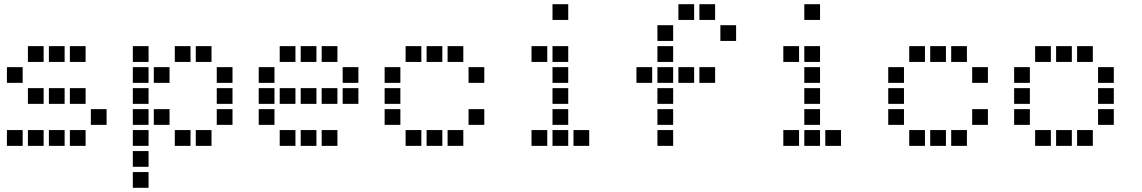

<svg xmlns="http://www.w3.org/2000/svg" viewBox="-20 -708 5440 915"><path d="M114 -488Q113 -488 113 -488Q113 -488 113 -487V-414Q113 -413 113 -413Q113 -413 114 -413H187Q188 -413 188 -413Q188 -413 188 -414V-487Q188 -488 188 -488Q188 -488 187 -488ZM214 -488Q213 -488 213 -488Q213 -488 213 -487V-414Q213 -413 213 -413Q213 -413 214 -413H287Q288 -413 288 -413Q288 -413 288 -414V-487Q288 -488 288 -488Q288 -488 287 -488ZM314 -488Q313 -488 313 -488Q313 -488 313 -487V-414Q313 -413 313 -413Q313 -413 314 -413H387Q388 -413 388 -413Q388 -413 388 -414V-487Q388 -488 388 -488Q388 -488 387 -488ZM14 -388Q13 -388 13 -388Q13 -388 13 -387V-314Q13 -313 13 -313Q13 -313 14 -313H87Q88 -313 88 -313Q88 -313 88 -314V-387Q88 -388 88 -388Q88 -388 87 -388ZM114 -288Q113 -288 113 -288Q113 -288 113 -287V-214Q113 -213 113 -213Q113 -213 114 -213H187Q188 -213 188 -213Q188 -213 188 -214V-287Q188 -288 188 -288Q188 -288 187 -288ZM214 -288Q213 -288 213 -288Q213 -288 213 -287V-214Q213 -213 213 -213Q213 -213 214 -213H287Q288 -213 288 -213Q288 -213 288 -214V-287Q288 -288 288 -288Q288 -288 287 -288ZM314 -288Q313 -288 313 -288Q313 -288 313 -287V-214Q313 -213 313 -213Q313 -213 314 -213H387Q388 -213 388 -213Q388 -213 388 -214V-287Q388 -288 388 -288Q388 -288 387 -288ZM414 -188Q413 -188 413 -188Q413 -188 413 -187V-114Q413 -113 413 -113Q413 -113 414 -113H487Q488 -113 488 -113Q488 -113 488 -114V-187Q488 -188 488 -188Q488 -188 487 -188ZM14 -88Q13 -88 13 -88Q13 -88 13 -87V-14Q13 -13 13 -13Q13 -13 14 -13H87Q88 -13 88 -13Q88 -13 88 -14V-87Q88 -88 88 -88Q88 -88 87 -88ZM114 -88Q113 -88 113 -88Q113 -88 113 -87V-14Q113 -13 113 -13Q113 -13 114 -13H187Q188 -13 188 -13Q188 -13 188 -14V-87Q188 -88 188 -88Q188 -88 187 -88ZM214 -88Q213 -88 213 -88Q213 -88 213 -87V-14Q213 -13 213 -13Q213 -13 214 -13H287Q288 -13 288 -13Q288 -13 288 -14V-87Q288 -88 288 -88Q288 -88 287 -88ZM314 -88Q313 -88 313 -88Q313 -88 313 -87V-14Q313 -13 313 -13Q313 -13 314 -13H387Q388 -13 388 -13Q388 -13 388 -14V-87Q388 -88 388 -88Q388 -88 387 -88Z M614 -488Q613 -488 613 -488Q613 -488 613 -487V-414Q613 -413 613 -413Q613 -413 614 -413H687Q688 -413 688 -413Q688 -413 688 -414V-487Q688 -488 688 -488Q688 -488 687 -488ZM814 -488Q813 -488 813 -488Q813 -488 813 -487V-414Q813 -413 813 -413Q813 -413 814 -413H887Q888 -413 888 -413Q888 -413 888 -414V-487Q888 -488 888 -488Q888 -488 887 -488ZM914 -488Q913 -488 913 -488Q913 -488 913 -487V-414Q913 -413 913 -413Q913 -413 914 -413H987Q988 -413 988 -413Q988 -413 988 -414V-487Q988 -488 988 -488Q988 -488 987 -488ZM614 -388Q613 -388 613 -388Q613 -388 613 -387V-314Q613 -313 613 -313Q613 -313 614 -313H687Q688 -313 688 -313Q688 -313 688 -314V-387Q688 -388 688 -388Q688 -388 687 -388ZM714 -388Q713 -388 713 -388Q713 -388 713 -387V-314Q713 -313 713 -313Q713 -313 714 -313H787Q788 -313 788 -313Q788 -313 788 -314V-387Q788 -388 788 -388Q788 -388 787 -388ZM1014 -388Q1013 -388 1013 -388Q1013 -388 1013 -387V-314Q1013 -313 1013 -313Q1013 -313 1014 -313H1087Q1088 -313 1088 -313Q1088 -313 1088 -314V-387Q1088 -388 1088 -388Q1088 -388 1087 -388ZM614 -288Q613 -288 613 -288Q613 -288 613 -287V-214Q613 -213 613 -213Q613 -213 614 -213H687Q688 -213 688 -213Q688 -213 688 -214V-287Q688 -288 688 -288Q688 -288 687 -288ZM1014 -288Q1013 -288 1013 -288Q1013 -288 1013 -287V-214Q1013 -213 1013 -213Q1013 -213 1014 -213H1087Q1088 -213 1088 -213Q1088 -213 1088 -214V-287Q1088 -288 1088 -288Q1088 -288 1087 -288ZM614 -188Q613 -188 613 -188Q613 -188 613 -187V-114Q613 -113 613 -113Q613 -113 614 -113H687Q688 -113 688 -113Q688 -113 688 -114V-187Q688 -188 688 -188Q688 -188 687 -188ZM714 -188Q713 -188 713 -188Q713 -188 713 -187V-114Q713 -113 713 -113Q713 -113 714 -113H787Q788 -113 788 -113Q788 -113 788 -114V-187Q788 -188 788 -188Q788 -188 787 -188ZM1014 -188Q1013 -188 1013 -188Q1013 -188 1013 -187V-114Q1013 -113 1013 -113Q1013 -113 1014 -113H1087Q1088 -113 1088 -113Q1088 -113 1088 -114V-187Q1088 -188 1088 -188Q1088 -188 1087 -188ZM614 -88Q613 -88 613 -88Q613 -88 613 -87V-14Q613 -13 613 -13Q613 -13 614 -13H687Q688 -13 688 -13Q688 -13 688 -14V-87Q688 -88 688 -88Q688 -88 687 -88ZM814 -88Q813 -88 813 -88Q813 -88 813 -87V-14Q813 -13 813 -13Q813 -13 814 -13H887Q888 -13 888 -13Q888 -13 888 -14V-87Q888 -88 888 -88Q888 -88 887 -88ZM914 -88Q913 -88 913 -88Q913 -88 913 -87V-14Q913 -13 913 -13Q913 -13 914 -13H987Q988 -13 988 -13Q988 -13 988 -14V-87Q988 -88 988 -88Q988 -88 987 -88ZM614 12Q613 12 613 12Q613 12 613 13V86Q613 87 613 87Q613 87 614 87H687Q688 87 688 87Q688 87 688 86V13Q688 12 688 12Q688 12 687 12ZM614 112Q613 112 613 112Q613 112 613 113V186Q613 187 613 187Q613 187 614 187H687Q688 187 688 187Q688 187 688 186V113Q688 112 688 112Q688 112 687 112Z M1314 -488Q1313 -488 1313 -488Q1313 -488 1313 -487V-414Q1313 -413 1313 -413Q1313 -413 1314 -413H1387Q1388 -413 1388 -413Q1388 -413 1388 -414V-487Q1388 -488 1388 -488Q1388 -488 1387 -488ZM1414 -488Q1413 -488 1413 -488Q1413 -488 1413 -487V-414Q1413 -413 1413 -413Q1413 -413 1414 -413H1487Q1488 -413 1488 -413Q1488 -413 1488 -414V-487Q1488 -488 1488 -488Q1488 -488 1487 -488ZM1514 -488Q1513 -488 1513 -488Q1513 -488 1513 -487V-414Q1513 -413 1513 -413Q1513 -413 1514 -413H1587Q1588 -413 1588 -413Q1588 -413 1588 -414V-487Q1588 -488 1588 -488Q1588 -488 1587 -488ZM1214 -388Q1213 -388 1213 -388Q1213 -388 1213 -387V-314Q1213 -313 1213 -313Q1213 -313 1214 -313H1287Q1288 -313 1288 -313Q1288 -313 1288 -314V-387Q1288 -388 1288 -388Q1288 -388 1287 -388ZM1614 -388Q1613 -388 1613 -388Q1613 -388 1613 -387V-314Q1613 -313 1613 -313Q1613 -313 1614 -313H1687Q1688 -313 1688 -313Q1688 -313 1688 -314V-387Q1688 -388 1688 -388Q1688 -388 1687 -388ZM1214 -288Q1213 -288 1213 -288Q1213 -288 1213 -287V-214Q1213 -213 1213 -213Q1213 -213 1214 -213H1287Q1288 -213 1288 -213Q1288 -213 1288 -214V-287Q1288 -288 1288 -288Q1288 -288 1287 -288ZM1314 -288Q1313 -288 1313 -288Q1313 -288 1313 -287V-214Q1313 -213 1313 -213Q1313 -213 1314 -213H1387Q1388 -213 1388 -213Q1388 -213 1388 -214V-287Q1388 -288 1388 -288Q1388 -288 1387 -288ZM1414 -288Q1413 -288 1413 -288Q1413 -288 1413 -287V-214Q1413 -213 1413 -213Q1413 -213 1414 -213H1487Q1488 -213 1488 -213Q1488 -213 1488 -214V-287Q1488 -288 1488 -288Q1488 -288 1487 -288ZM1514 -288Q1513 -288 1513 -288Q1513 -288 1513 -287V-214Q1513 -213 1513 -213Q1513 -213 1514 -213H1587Q1588 -213 1588 -213Q1588 -213 1588 -214V-287Q1588 -288 1588 -288Q1588 -288 1587 -288ZM1614 -288Q1613 -288 1613 -288Q1613 -288 1613 -287V-214Q1613 -213 1613 -213Q1613 -213 1614 -213H1687Q1688 -213 1688 -213Q1688 -213 1688 -214V-287Q1688 -288 1688 -288Q1688 -288 1687 -288ZM1214 -188Q1213 -188 1213 -188Q1213 -188 1213 -187V-114Q1213 -113 1213 -113Q1213 -113 1214 -113H1287Q1288 -113 1288 -113Q1288 -113 1288 -114V-187Q1288 -188 1288 -188Q1288 -188 1287 -188ZM1314 -88Q1313 -88 1313 -88Q1313 -88 1313 -87V-14Q1313 -13 1313 -13Q1313 -13 1314 -13H1387Q1388 -13 1388 -13Q1388 -13 1388 -14V-87Q1388 -88 1388 -88Q1388 -88 1387 -88ZM1414 -88Q1413 -88 1413 -88Q1413 -88 1413 -87V-14Q1413 -13 1413 -13Q1413 -13 1414 -13H1487Q1488 -13 1488 -13Q1488 -13 1488 -14V-87Q1488 -88 1488 -88Q1488 -88 1487 -88ZM1514 -88Q1513 -88 1513 -88Q1513 -88 1513 -87V-14Q1513 -13 1513 -13Q1513 -13 1514 -13H1587Q1588 -13 1588 -13Q1588 -13 1588 -14V-87Q1588 -88 1588 -88Q1588 -88 1587 -88Z M1914 -488Q1913 -488 1913 -488Q1913 -488 1913 -487V-414Q1913 -413 1913 -413Q1913 -413 1914 -413H1987Q1988 -413 1988 -413Q1988 -413 1988 -414V-487Q1988 -488 1988 -488Q1988 -488 1987 -488ZM2014 -488Q2013 -488 2013 -488Q2013 -488 2013 -487V-414Q2013 -413 2013 -413Q2013 -413 2014 -413H2087Q2088 -413 2088 -413Q2088 -413 2088 -414V-487Q2088 -488 2088 -488Q2088 -488 2087 -488ZM2114 -488Q2113 -488 2113 -488Q2113 -488 2113 -487V-414Q2113 -413 2113 -413Q2113 -413 2114 -413H2187Q2188 -413 2188 -413Q2188 -413 2188 -414V-487Q2188 -488 2188 -488Q2188 -488 2187 -488ZM1814 -388Q1813 -388 1813 -388Q1813 -388 1813 -387V-314Q1813 -313 1813 -313Q1813 -313 1814 -313H1887Q1888 -313 1888 -313Q1888 -313 1888 -314V-387Q1888 -388 1888 -388Q1888 -388 1887 -388ZM2214 -388Q2213 -388 2213 -388Q2213 -388 2213 -387V-314Q2213 -313 2213 -313Q2213 -313 2214 -313H2287Q2288 -313 2288 -313Q2288 -313 2288 -314V-387Q2288 -388 2288 -388Q2288 -388 2287 -388ZM1814 -288Q1813 -288 1813 -288Q1813 -288 1813 -287V-214Q1813 -213 1813 -213Q1813 -213 1814 -213H1887Q1888 -213 1888 -213Q1888 -213 1888 -214V-287Q1888 -288 1888 -288Q1888 -288 1887 -288ZM1814 -188Q1813 -188 1813 -188Q1813 -188 1813 -187V-114Q1813 -113 1813 -113Q1813 -113 1814 -113H1887Q1888 -113 1888 -113Q1888 -113 1888 -114V-187Q1888 -188 1888 -188Q1888 -188 1887 -188ZM2214 -188Q2213 -188 2213 -188Q2213 -188 2213 -187V-114Q2213 -113 2213 -113Q2213 -113 2214 -113H2287Q2288 -113 2288 -113Q2288 -113 2288 -114V-187Q2288 -188 2288 -188Q2288 -188 2287 -188ZM1914 -88Q1913 -88 1913 -88Q1913 -88 1913 -87V-14Q1913 -13 1913 -13Q1913 -13 1914 -13H1987Q1988 -13 1988 -13Q1988 -13 1988 -14V-87Q1988 -88 1988 -88Q1988 -88 1987 -88ZM2014 -88Q2013 -88 2013 -88Q2013 -88 2013 -87V-14Q2013 -13 2013 -13Q2013 -13 2014 -13H2087Q2088 -13 2088 -13Q2088 -13 2088 -14V-87Q2088 -88 2088 -88Q2088 -88 2087 -88ZM2114 -88Q2113 -88 2113 -88Q2113 -88 2113 -87V-14Q2113 -13 2113 -13Q2113 -13 2114 -13H2187Q2188 -13 2188 -13Q2188 -13 2188 -14V-87Q2188 -88 2188 -88Q2188 -88 2187 -88Z M2614 -688Q2613 -688 2613 -688Q2613 -688 2613 -687V-614Q2613 -613 2613 -613Q2613 -613 2614 -613H2687Q2688 -613 2688 -613Q2688 -613 2688 -614V-687Q2688 -688 2688 -688Q2688 -688 2687 -688ZM2514 -488Q2513 -488 2513 -488Q2513 -488 2513 -487V-414Q2513 -413 2513 -413Q2513 -413 2514 -413H2587Q2588 -413 2588 -413Q2588 -413 2588 -414V-487Q2588 -488 2588 -488Q2588 -488 2587 -488ZM2614 -488Q2613 -488 2613 -488Q2613 -488 2613 -487V-414Q2613 -413 2613 -413Q2613 -413 2614 -413H2687Q2688 -413 2688 -413Q2688 -413 2688 -414V-487Q2688 -488 2688 -488Q2688 -488 2687 -488ZM2614 -388Q2613 -388 2613 -388Q2613 -388 2613 -387V-314Q2613 -313 2613 -313Q2613 -313 2614 -313H2687Q2688 -313 2688 -313Q2688 -313 2688 -314V-387Q2688 -388 2688 -388Q2688 -388 2687 -388ZM2614 -288Q2613 -288 2613 -288Q2613 -288 2613 -287V-214Q2613 -213 2613 -213Q2613 -213 2614 -213H2687Q2688 -213 2688 -213Q2688 -213 2688 -214V-287Q2688 -288 2688 -288Q2688 -288 2687 -288ZM2614 -188Q2613 -188 2613 -188Q2613 -188 2613 -187V-114Q2613 -113 2613 -113Q2613 -113 2614 -113H2687Q2688 -113 2688 -113Q2688 -113 2688 -114V-187Q2688 -188 2688 -188Q2688 -188 2687 -188ZM2514 -88Q2513 -88 2513 -88Q2513 -88 2513 -87V-14Q2513 -13 2513 -13Q2513 -13 2514 -13H2587Q2588 -13 2588 -13Q2588 -13 2588 -14V-87Q2588 -88 2588 -88Q2588 -88 2587 -88ZM2614 -88Q2613 -88 2613 -88Q2613 -88 2613 -87V-14Q2613 -13 2613 -13Q2613 -13 2614 -13H2687Q2688 -13 2688 -13Q2688 -13 2688 -14V-87Q2688 -88 2688 -88Q2688 -88 2687 -88ZM2714 -88Q2713 -88 2713 -88Q2713 -88 2713 -87V-14Q2713 -13 2713 -13Q2713 -13 2714 -13H2787Q2788 -13 2788 -13Q2788 -13 2788 -14V-87Q2788 -88 2788 -88Q2788 -88 2787 -88Z M3214 -688Q3213 -688 3213 -688Q3213 -688 3213 -687V-614Q3213 -613 3213 -613Q3213 -613 3214 -613H3287Q3288 -613 3288 -613Q3288 -613 3288 -614V-687Q3288 -688 3288 -688Q3288 -688 3287 -688ZM3314 -688Q3313 -688 3313 -688Q3313 -688 3313 -687V-614Q3313 -613 3313 -613Q3313 -613 3314 -613H3387Q3388 -613 3388 -613Q3388 -613 3388 -614V-687Q3388 -688 3388 -688Q3388 -688 3387 -688ZM3114 -588Q3113 -588 3113 -588Q3113 -588 3113 -587V-514Q3113 -513 3113 -513Q3113 -513 3114 -513H3187Q3188 -513 3188 -513Q3188 -513 3188 -514V-587Q3188 -588 3188 -588Q3188 -588 3187 -588ZM3414 -588Q3413 -588 3413 -588Q3413 -588 3413 -587V-514Q3413 -513 3413 -513Q3413 -513 3414 -513H3487Q3488 -513 3488 -513Q3488 -513 3488 -514V-587Q3488 -588 3488 -588Q3488 -588 3487 -588ZM3114 -488Q3113 -488 3113 -488Q3113 -488 3113 -487V-414Q3113 -413 3113 -413Q3113 -413 3114 -413H3187Q3188 -413 3188 -413Q3188 -413 3188 -414V-487Q3188 -488 3188 -488Q3188 -488 3187 -488ZM3014 -388Q3013 -388 3013 -388Q3013 -388 3013 -387V-314Q3013 -313 3013 -313Q3013 -313 3014 -313H3087Q3088 -313 3088 -313Q3088 -313 3088 -314V-387Q3088 -388 3088 -388Q3088 -388 3087 -388ZM3114 -388Q3113 -388 3113 -388Q3113 -388 3113 -387V-314Q3113 -313 3113 -313Q3113 -313 3114 -313H3187Q3188 -313 3188 -313Q3188 -313 3188 -314V-387Q3188 -388 3188 -388Q3188 -388 3187 -388ZM3214 -388Q3213 -388 3213 -388Q3213 -388 3213 -387V-314Q3213 -313 3213 -313Q3213 -313 3214 -313H3287Q3288 -313 3288 -313Q3288 -313 3288 -314V-387Q3288 -388 3288 -388Q3288 -388 3287 -388ZM3314 -388Q3313 -388 3313 -388Q3313 -388 3313 -387V-314Q3313 -313 3313 -313Q3313 -313 3314 -313H3387Q3388 -313 3388 -313Q3388 -313 3388 -314V-387Q3388 -388 3388 -388Q3388 -388 3387 -388ZM3114 -288Q3113 -288 3113 -288Q3113 -288 3113 -287V-214Q3113 -213 3113 -213Q3113 -213 3114 -213H3187Q3188 -213 3188 -213Q3188 -213 3188 -214V-287Q3188 -288 3188 -288Q3188 -288 3187 -288ZM3114 -188Q3113 -188 3113 -188Q3113 -188 3113 -187V-114Q3113 -113 3113 -113Q3113 -113 3114 -113H3187Q3188 -113 3188 -113Q3188 -113 3188 -114V-187Q3188 -188 3188 -188Q3188 -188 3187 -188ZM3114 -88Q3113 -88 3113 -88Q3113 -88 3113 -87V-14Q3113 -13 3113 -13Q3113 -13 3114 -13H3187Q3188 -13 3188 -13Q3188 -13 3188 -14V-87Q3188 -88 3188 -88Q3188 -88 3187 -88Z M3814 -688Q3813 -688 3813 -688Q3813 -688 3813 -687V-614Q3813 -613 3813 -613Q3813 -613 3814 -613H3887Q3888 -613 3888 -613Q3888 -613 3888 -614V-687Q3888 -688 3888 -688Q3888 -688 3887 -688ZM3714 -488Q3713 -488 3713 -488Q3713 -488 3713 -487V-414Q3713 -413 3713 -413Q3713 -413 3714 -413H3787Q3788 -413 3788 -413Q3788 -413 3788 -414V-487Q3788 -488 3788 -488Q3788 -488 3787 -488ZM3814 -488Q3813 -488 3813 -488Q3813 -488 3813 -487V-414Q3813 -413 3813 -413Q3813 -413 3814 -413H3887Q3888 -413 3888 -413Q3888 -413 3888 -414V-487Q3888 -488 3888 -488Q3888 -488 3887 -488ZM3814 -388Q3813 -388 3813 -388Q3813 -388 3813 -387V-314Q3813 -313 3813 -313Q3813 -313 3814 -313H3887Q3888 -313 3888 -313Q3888 -313 3888 -314V-387Q3888 -388 3888 -388Q3888 -388 3887 -388ZM3814 -288Q3813 -288 3813 -288Q3813 -288 3813 -287V-214Q3813 -213 3813 -213Q3813 -213 3814 -213H3887Q3888 -213 3888 -213Q3888 -213 3888 -214V-287Q3888 -288 3888 -288Q3888 -288 3887 -288ZM3814 -188Q3813 -188 3813 -188Q3813 -188 3813 -187V-114Q3813 -113 3813 -113Q3813 -113 3814 -113H3887Q3888 -113 3888 -113Q3888 -113 3888 -114V-187Q3888 -188 3888 -188Q3888 -188 3887 -188ZM3714 -88Q3713 -88 3713 -88Q3713 -88 3713 -87V-14Q3713 -13 3713 -13Q3713 -13 3714 -13H3787Q3788 -13 3788 -13Q3788 -13 3788 -14V-87Q3788 -88 3788 -88Q3788 -88 3787 -88ZM3814 -88Q3813 -88 3813 -88Q3813 -88 3813 -87V-14Q3813 -13 3813 -13Q3813 -13 3814 -13H3887Q3888 -13 3888 -13Q3888 -13 3888 -14V-87Q3888 -88 3888 -88Q3888 -88 3887 -88ZM3914 -88Q3913 -88 3913 -88Q3913 -88 3913 -87V-14Q3913 -13 3913 -13Q3913 -13 3914 -13H3987Q3988 -13 3988 -13Q3988 -13 3988 -14V-87Q3988 -88 3988 -88Q3988 -88 3987 -88Z M4314 -488Q4313 -488 4313 -488Q4313 -488 4313 -487V-414Q4313 -413 4313 -413Q4313 -413 4314 -413H4387Q4388 -413 4388 -413Q4388 -413 4388 -414V-487Q4388 -488 4388 -488Q4388 -488 4387 -488ZM4414 -488Q4413 -488 4413 -488Q4413 -488 4413 -487V-414Q4413 -413 4413 -413Q4413 -413 4414 -413H4487Q4488 -413 4488 -413Q4488 -413 4488 -414V-487Q4488 -488 4488 -488Q4488 -488 4487 -488ZM4514 -488Q4513 -488 4513 -488Q4513 -488 4513 -487V-414Q4513 -413 4513 -413Q4513 -413 4514 -413H4587Q4588 -413 4588 -413Q4588 -413 4588 -414V-487Q4588 -488 4588 -488Q4588 -488 4587 -488ZM4214 -388Q4213 -388 4213 -388Q4213 -388 4213 -387V-314Q4213 -313 4213 -313Q4213 -313 4214 -313H4287Q4288 -313 4288 -313Q4288 -313 4288 -314V-387Q4288 -388 4288 -388Q4288 -388 4287 -388ZM4614 -388Q4613 -388 4613 -388Q4613 -388 4613 -387V-314Q4613 -313 4613 -313Q4613 -313 4614 -313H4687Q4688 -313 4688 -313Q4688 -313 4688 -314V-387Q4688 -388 4688 -388Q4688 -388 4687 -388ZM4214 -288Q4213 -288 4213 -288Q4213 -288 4213 -287V-214Q4213 -213 4213 -213Q4213 -213 4214 -213H4287Q4288 -213 4288 -213Q4288 -213 4288 -214V-287Q4288 -288 4288 -288Q4288 -288 4287 -288ZM4214 -188Q4213 -188 4213 -188Q4213 -188 4213 -187V-114Q4213 -113 4213 -113Q4213 -113 4214 -113H4287Q4288 -113 4288 -113Q4288 -113 4288 -114V-187Q4288 -188 4288 -188Q4288 -188 4287 -188ZM4614 -188Q4613 -188 4613 -188Q4613 -188 4613 -187V-114Q4613 -113 4613 -113Q4613 -113 4614 -113H4687Q4688 -113 4688 -113Q4688 -113 4688 -114V-187Q4688 -188 4688 -188Q4688 -188 4687 -188ZM4314 -88Q4313 -88 4313 -88Q4313 -88 4313 -87V-14Q4313 -13 4313 -13Q4313 -13 4314 -13H4387Q4388 -13 4388 -13Q4388 -13 4388 -14V-87Q4388 -88 4388 -88Q4388 -88 4387 -88ZM4414 -88Q4413 -88 4413 -88Q4413 -88 4413 -87V-14Q4413 -13 4413 -13Q4413 -13 4414 -13H4487Q4488 -13 4488 -13Q4488 -13 4488 -14V-87Q4488 -88 4488 -88Q4488 -88 4487 -88ZM4514 -88Q4513 -88 4513 -88Q4513 -88 4513 -87V-14Q4513 -13 4513 -13Q4513 -13 4514 -13H4587Q4588 -13 4588 -13Q4588 -13 4588 -14V-87Q4588 -88 4588 -88Q4588 -88 4587 -88Z M4914 -488Q4913 -488 4913 -488Q4913 -488 4913 -487V-414Q4913 -413 4913 -413Q4913 -413 4914 -413H4987Q4988 -413 4988 -413Q4988 -413 4988 -414V-487Q4988 -488 4988 -488Q4988 -488 4987 -488ZM5014 -488Q5013 -488 5013 -488Q5013 -488 5013 -487V-414Q5013 -413 5013 -413Q5013 -413 5014 -413H5087Q5088 -413 5088 -413Q5088 -413 5088 -414V-487Q5088 -488 5088 -488Q5088 -488 5087 -488ZM5114 -488Q5113 -488 5113 -488Q5113 -488 5113 -487V-414Q5113 -413 5113 -413Q5113 -413 5114 -413H5187Q5188 -413 5188 -413Q5188 -413 5188 -414V-487Q5188 -488 5188 -488Q5188 -488 5187 -488ZM4814 -388Q4813 -388 4813 -388Q4813 -388 4813 -387V-314Q4813 -313 4813 -313Q4813 -313 4814 -313H4887Q4888 -313 4888 -313Q4888 -313 4888 -314V-387Q4888 -388 4888 -388Q4888 -388 4887 -388ZM5214 -388Q5213 -388 5213 -388Q5213 -388 5213 -387V-314Q5213 -313 5213 -313Q5213 -313 5214 -313H5287Q5288 -313 5288 -313Q5288 -313 5288 -314V-387Q5288 -388 5288 -388Q5288 -388 5287 -388ZM4814 -288Q4813 -288 4813 -288Q4813 -288 4813 -287V-214Q4813 -213 4813 -213Q4813 -213 4814 -213H4887Q4888 -213 4888 -213Q4888 -213 4888 -214V-287Q4888 -288 4888 -288Q4888 -288 4887 -288ZM5214 -288Q5213 -288 5213 -288Q5213 -288 5213 -287V-214Q5213 -213 5213 -213Q5213 -213 5214 -213H5287Q5288 -213 5288 -213Q5288 -213 5288 -214V-287Q5288 -288 5288 -288Q5288 -288 5287 -288ZM4814 -188Q4813 -188 4813 -188Q4813 -188 4813 -187V-114Q4813 -113 4813 -113Q4813 -113 4814 -113H4887Q4888 -113 4888 -113Q4888 -113 4888 -114V-187Q4888 -188 4888 -188Q4888 -188 4887 -188ZM5214 -188Q5213 -188 5213 -188Q5213 -188 5213 -187V-114Q5213 -113 5213 -113Q5213 -113 5214 -113H5287Q5288 -113 5288 -113Q5288 -113 5288 -114V-187Q5288 -188 5288 -188Q5288 -188 5287 -188ZM4914 -88Q4913 -88 4913 -88Q4913 -88 4913 -87V-14Q4913 -13 4913 -13Q4913 -13 4914 -13H4987Q4988 -13 4988 -13Q4988 -13 4988 -14V-87Q4988 -88 4988 -88Q4988 -88 4987 -88ZM5014 -88Q5013 -88 5013 -88Q5013 -88 5013 -87V-14Q5013 -13 5013 -13Q5013 -13 5014 -13H5087Q5088 -13 5088 -13Q5088 -13 5088 -14V-87Q5088 -88 5088 -88Q5088 -88 5087 -88ZM5114 -88Q5113 -88 5113 -88Q5113 -88 5113 -87V-14Q5113 -13 5113 -13Q5113 -13 5114 -13H5187Q5188 -13 5188 -13Q5188 -13 5188 -14V-87Q5188 -88 5188 -88Q5188 -88 5187 -88Z"/></svg>

Font: Doto
Style: Bold
Weight: 700
Monospace: yes
Version: Version 1.000